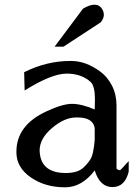

<svg xmlns="http://www.w3.org/2000/svg" viewBox="-20 -785 599 819"><path d="M334 -748Q363 -765 382.5 -765Q402 -765 412.5 -751Q423 -737 423 -722Q423 -707 410 -690L251 -586H213ZM529 -53Q513 13 459.5 13Q406 13 384 -58Q329 14 258 14Q172 14 111 -28.5Q50 -71 50 -135V-138Q50 -250 176 -309Q246 -342 287 -342Q328 -342 384 -318L385 -362Q385 -417 367 -435Q328 -471 264 -471Q200 -471 85 -399L83 -477Q179 -525 279 -525H284Q345 -525 406 -481Q438 -458 457.5 -420Q477 -382 477 -335V-66Q483 -59 492 -59Q494 -59 529 -98ZM384 -239Q376 -284 311 -284H305Q255 -284 202 -239Q149 -194 149 -143Q149 -136 150 -129Q160 -47 261 -47Q313 -47 338 -72Q363 -97 370 -114Q377 -131 380.5 -157Q384 -183 384 -191Z"/></svg>

Font: Sawarabi Mincho
Style: Regular
Weight: 400
Version: Version 1.00